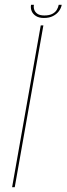

<svg xmlns="http://www.w3.org/2000/svg" viewBox="-20 -781 278 801"><path d="M30.5 0H41.5L161 -675H150ZM163 -706Q185.5 -706 201 -714Q216.5 -722 225.8 -734.5Q235 -747 237.5 -761H225Q223 -750 216.8 -739.8Q210.5 -729.5 198 -723Q185.5 -716.5 165 -716.5Q146.5 -716.5 136.5 -723.2Q126.5 -730 123 -740Q119.5 -750 121.5 -761H109.5Q107 -747 112.2 -734.5Q117.5 -722 130.2 -714Q143 -706 163 -706Z"/></svg>

Font: Anybody Thin
Style: Italic
Weight: 100
Italic angle: -10°
Designer: Tyler Finck
Foundry: Etcetera Type Company
Version: Version 1.114;gftools[0.9.25]